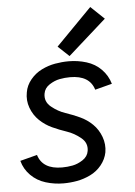

<svg xmlns="http://www.w3.org/2000/svg" viewBox="-55 -815 610 865"><g transform="rotate(-5 250.0 -382.5)"><path d="M274 -561 224 -608 386 -773 447 -715ZM197 8Q156 8 117 -4Q78 -16 50 -44Q22 -72 12 -110L89 -130Q109 -64 197 -64Q221 -64 244.5 -68.5Q268 -73 291 -88Q314 -103 318 -128Q324 -164 294.5 -188Q265 -212 232 -223Q199 -234 167.5 -248.5Q136 -263 111 -287Q86 -311 73.5 -345Q61 -379 68 -415Q73 -446 94.5 -472Q116 -498 145.5 -512.5Q175 -527 206 -532.5Q237 -538 268 -538Q309 -538 348 -526Q387 -514 414.5 -486Q442 -458 453 -420L376 -400Q356 -466 268 -466Q244 -466 220.5 -461.5Q197 -457 174 -442Q151 -427 147 -402Q141 -366 170.5 -342Q200 -318 233 -307Q266 -296 297.5 -281.5Q329 -267 353.5 -243Q378 -219 390.5 -185Q403 -151 397 -115Q391 -84 370 -58Q349 -32 319 -17.5Q289 -3 258.5 2.5Q228 8 197 8Z"/></g></svg>

Font: Iosevka SS08
Style: Italic
Weight: 400
Italic angle: -10°
Monospace: yes
Designer: Belleve Invis
Foundry: Belleve Invis
Version: 2.1.0; ttfautohint (v1.8.2)